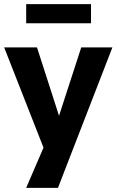

<svg xmlns="http://www.w3.org/2000/svg" viewBox="-22 -724 561 924"><path d="M104 180 204 -52V29L-2 -496H156L270 -142H254L369 -496H519L257 180ZM104 -612V-704H416V-612Z"/></svg>

Font: Nunito Sans 10pt SemiCondensed ExtraBold
Style: Regular
Weight: 800
Width: 4
Designer: Vernon Adams
Foundry: Vernon Adams
Version: Version 3.101;gftools[0.9.27]